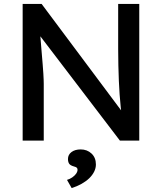

<svg xmlns="http://www.w3.org/2000/svg" viewBox="-20 -720 833 983"><path d="M96 0V-700H193L621 -127L605 -118Q601 -143 598 -172.5Q595 -202 592.5 -235.5Q590 -269 588.5 -306.5Q587 -344 586 -385Q585 -426 585 -470V-700H693V0H594L173 -552L184 -566Q189 -505 192.5 -462.5Q196 -420 198.5 -390.5Q201 -361 202 -342.5Q203 -324 203.5 -312Q204 -300 204 -291V0ZM323 201Q337 197 349.5 188.5Q362 180 369.5 169.5Q377 159 377 149Q377 143 373.5 139Q370 135 358 132Q340 127 334 118Q328 109 328 94Q328 72 346 58.5Q364 45 393 45Q426 45 448.5 66Q471 87 471 122Q471 141 462 159Q453 177 437 192.5Q421 208 398 221Q375 234 347 243Z"/></svg>

Font: Our Lexend
Style: Regular
Weight: 400
Designer: Bonnie Shaver-Troup, Thomas Jockin
Foundry: Lexend
Version: Version 1.007